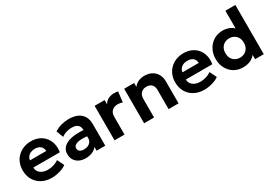

<svg xmlns="http://www.w3.org/2000/svg" viewBox="22 -1569 3439 2433"><g transform="rotate(-30 1741.5 -352.5)"><path d="M307 15Q224.5 15 162 -18.5Q99.5 -52 64.5 -112Q29.5 -172 29.5 -252.5Q29.5 -311 49.8 -360Q70 -409 106.8 -444.8Q143.5 -480.5 193.2 -500.2Q243 -520 302.5 -520Q368 -520 418.8 -497Q469.5 -474 503 -432.8Q536.5 -391.5 549.8 -336Q563 -280.5 552 -215.5H165Q165 -180.5 183.2 -154.5Q201.5 -128.5 234.8 -113.8Q268 -99 312.5 -99Q356.5 -99 396.5 -111Q436.5 -123 472 -147.5L520.5 -47.5Q496.5 -29 460.5 -14.8Q424.5 -0.5 384.2 7.2Q344 15 307 15ZM173.5 -316H412Q410.5 -360.5 380.8 -386.5Q351 -412.5 299 -412.5Q247 -412.5 212.8 -386.5Q178.5 -360.5 173.5 -316Z M799 15Q748 15 708 -4.5Q668 -24 645 -60.2Q622 -96.5 622 -147Q622 -190 643.5 -223.5Q665 -257 708.8 -278.8Q752.5 -300.5 819.8 -308.2Q887 -316 978.5 -307L980 -214Q925.5 -223 883.8 -222.5Q842 -222 813.8 -214Q785.5 -206 771 -190.8Q756.5 -175.5 756.5 -154Q756.5 -124.5 778.5 -108.8Q800.5 -93 838 -93Q870.5 -93 896.5 -104.5Q922.5 -116 938 -138Q953.5 -160 953.5 -191.5V-312.5Q953.5 -342 941.2 -364.2Q929 -386.5 903 -398.8Q877 -411 835 -411Q796 -411 757.2 -399.2Q718.5 -387.5 686.5 -363.5L648 -465.5Q696.5 -496.5 751 -510.8Q805.5 -525 857.5 -525Q928.5 -525 981.5 -502.5Q1034.5 -480 1063.8 -433.2Q1093 -386.5 1093 -314.5V0H966V-55.5Q941 -21.5 897.5 -3.2Q854 15 799 15Z M1228.5 0V-505H1374.5V-442.5Q1399 -484.5 1437.5 -502.5Q1476 -520.5 1521.5 -520.5Q1537.5 -520.5 1551 -518.8Q1564.5 -517 1577.5 -514.5L1559.5 -364Q1543.5 -370 1525.5 -373.2Q1507.5 -376.5 1490 -376.5Q1439.5 -376.5 1407 -347Q1374.5 -317.5 1374.5 -263V0Z M1661 0V-505H1807V-448Q1836 -486 1875.8 -503Q1915.5 -520 1959 -520Q2029.5 -520 2075.2 -492.2Q2121 -464.5 2143.2 -420.5Q2165.5 -376.5 2165.5 -328V0H2019.5V-282.5Q2019.5 -330.5 1992.8 -359Q1966 -387.5 1915.5 -387.5Q1883.5 -387.5 1859 -373.2Q1834.5 -359 1820.8 -333.5Q1807 -308 1807 -274.5V0Z M2538.5 15Q2456 15 2393.5 -18.5Q2331 -52 2296 -112Q2261 -172 2261 -252.5Q2261 -311 2281.2 -360Q2301.5 -409 2338.2 -444.8Q2375 -480.5 2424.8 -500.2Q2474.5 -520 2534 -520Q2599.5 -520 2650.2 -497Q2701 -474 2734.5 -432.8Q2768 -391.5 2781.2 -336Q2794.5 -280.5 2783.5 -215.5H2396.5Q2396.5 -180.5 2414.8 -154.5Q2433 -128.5 2466.2 -113.8Q2499.5 -99 2544 -99Q2588 -99 2628 -111Q2668 -123 2703.5 -147.5L2752 -47.5Q2728 -29 2692 -14.8Q2656 -0.5 2615.8 7.2Q2575.5 15 2538.5 15ZM2405 -316H2643.5Q2642 -360.5 2612.2 -386.5Q2582.5 -412.5 2530.5 -412.5Q2478.5 -412.5 2444.2 -386.5Q2410 -360.5 2405 -316Z M3105 15Q3032 15 2975.2 -18.8Q2918.5 -52.5 2885.8 -113Q2853 -173.5 2853 -252.5Q2853 -309 2871.8 -357.5Q2890.5 -406 2924.5 -442.5Q2958.5 -479 3005 -499.5Q3051.5 -520 3107.5 -520Q3169 -520 3216.8 -495.8Q3264.5 -471.5 3299 -425L3266 -391.5V-720H3412V0H3285V-128L3305 -95Q3281.5 -46.5 3230.5 -15.8Q3179.5 15 3105 15ZM3132 -111.5Q3170.5 -111.5 3201 -128.8Q3231.5 -146 3249 -177.5Q3266.5 -209 3266.5 -252.5Q3266.5 -296 3249.2 -327.5Q3232 -359 3201.5 -376.2Q3171 -393.5 3132 -393.5Q3093 -393.5 3062.5 -376.2Q3032 -359 3014.5 -327.5Q2997 -296 2997 -252.5Q2997 -209 3014.5 -177.5Q3032 -146 3062.5 -128.8Q3093 -111.5 3132 -111.5Z"/></g></svg>

Font: Geologica Roman SemiBold
Style: Regular
Weight: 600
Designer: Sindre Bremnes, Frode Helland
Foundry: Monokrom Skriftforlag AS
Version: Version 1.010;gftools[0.9.28]